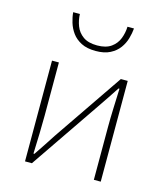

<svg xmlns="http://www.w3.org/2000/svg" viewBox="-117 -880 839 970"><g transform="rotate(15 303.0 -395.5)"><path d="M105 0V-527H141V-249Q141 -206 139.5 -154Q138 -102 136 -49H141Q158 -74 179.5 -106.5Q201 -139 217 -164L465 -527H501V0H465V-277Q465 -321 467 -373Q469 -425 471 -478H466Q450 -453 428 -420.5Q406 -388 389 -363L141 0ZM305 -631Q259 -631 229 -646.5Q199 -662 181.5 -686Q164 -710 155.5 -738Q147 -766 145 -791H180Q181 -759 192.5 -729Q204 -699 231 -679.5Q258 -660 305 -660Q351 -660 378 -679.5Q405 -699 416.5 -729Q428 -759 429 -791H463Q461 -766 453 -738Q445 -710 427.5 -686Q410 -662 380 -646.5Q350 -631 305 -631Z"/></g></svg>

Font: Shanggu Sans SC VF
Style: Regular
Weight: 250
Designer: GuiWonder
Version: Version 1.021